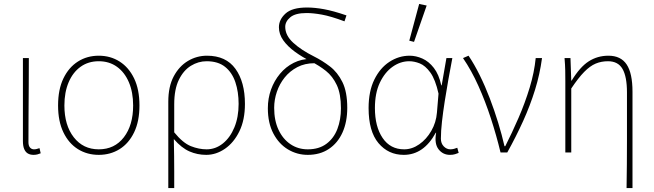

<svg xmlns="http://www.w3.org/2000/svg" viewBox="-20 -772 3310 972"><path d="M150 12Q133 12 121 5Q109 -2 102.5 -17.5Q96 -33 96 -58V-478H126Q126 -406 125.5 -335.5Q125 -265 124.5 -194.5Q124 -124 124 -52Q124 -34 132 -25Q140 -16 152 -16Q159 -16 165 -17.5Q171 -19 180 -22L186 4Q179 7 170 9.5Q161 12 150 12Z M480 12Q421 12 374.5 -17Q328 -46 301 -102Q274 -158 274 -238Q274 -319 301 -375Q328 -431 374.5 -460.5Q421 -490 480 -490Q539 -490 585.5 -460.5Q632 -431 659 -375Q686 -319 686 -238Q686 -158 659 -102Q632 -46 585.5 -17Q539 12 480 12ZM480 -16Q560 -16 607 -77Q654 -138 654 -238Q654 -305 632.5 -355.5Q611 -406 572 -434Q533 -462 480 -462Q427 -462 388 -434Q349 -406 327.5 -355.5Q306 -305 306 -238Q306 -138 353.5 -77Q401 -16 480 -16Z M832 180V-257Q832 -334 859.5 -385.5Q887 -437 931.5 -463.5Q976 -490 1028 -490Q1124 -490 1172 -423.5Q1220 -357 1220 -246Q1220 -165 1192 -107.5Q1164 -50 1119 -19Q1074 12 1024 12Q979 12 939 -5.5Q899 -23 860 -68Q861 -20 861.5 18Q862 56 862 94Q862 132 862 180ZM1026 -16Q1071 -16 1108 -45.5Q1145 -75 1166.5 -127Q1188 -179 1188 -246Q1188 -307 1171.5 -356Q1155 -405 1119.5 -433.5Q1084 -462 1026 -462Q984 -462 946.5 -439Q909 -416 885.5 -368Q862 -320 862 -244V-102Q906 -48 946.5 -32Q987 -16 1026 -16Z M1538 12Q1484 12 1438 -15.5Q1392 -43 1364 -96Q1336 -149 1336 -224Q1336 -274 1352 -318.5Q1368 -363 1397.5 -398.5Q1427 -434 1467 -454Q1507 -474 1554 -474L1572 -452Q1523 -452 1485 -432Q1447 -412 1421 -379.5Q1395 -347 1381.5 -307Q1368 -267 1368 -226Q1368 -162 1390 -115Q1412 -68 1450.5 -42Q1489 -16 1538 -16Q1595 -16 1632.5 -44Q1670 -72 1688 -119Q1706 -166 1706 -224Q1706 -297 1685 -341.5Q1664 -386 1630 -413Q1596 -440 1556 -460Q1510 -483 1473 -510Q1436 -537 1414 -568Q1392 -599 1392 -634Q1392 -673 1425.5 -703.5Q1459 -734 1534 -734Q1573 -734 1620 -725.5Q1667 -717 1734 -694L1724 -664Q1654 -690 1609.5 -698Q1565 -706 1532 -706Q1475 -706 1449.5 -684.5Q1424 -663 1424 -636Q1424 -593 1464 -556Q1504 -519 1570 -486Q1612 -465 1650.5 -435.5Q1689 -406 1713.5 -356.5Q1738 -307 1738 -226Q1738 -155 1714 -101.5Q1690 -48 1645 -18Q1600 12 1538 12Z M2024 12Q1946 12 1896 -47.5Q1846 -107 1846 -225Q1846 -310 1875 -369Q1904 -428 1951.5 -459Q1999 -490 2054 -490Q2086 -490 2118.5 -475.5Q2151 -461 2176.5 -428Q2202 -395 2214 -340H2216L2240 -478H2270Q2260 -426 2250 -370Q2240 -314 2231.5 -259.5Q2223 -205 2217.5 -156.5Q2212 -108 2212 -70Q2212 -46 2226.5 -31Q2241 -16 2260 -16Q2269 -16 2278.5 -18.5Q2288 -21 2295 -24L2302 2Q2295 5 2284 8.5Q2273 12 2258 12Q2222 12 2200 -16.5Q2178 -45 2188 -100H2186Q2125 12 2024 12ZM2026 -16Q2066 -16 2102.5 -41.5Q2139 -67 2163.5 -109.5Q2188 -152 2192 -202L2200 -298Q2184 -370 2158.5 -405Q2133 -440 2105 -451Q2077 -462 2052 -462Q2007 -462 1967.5 -434Q1928 -406 1903 -353.5Q1878 -301 1878 -225Q1878 -131 1917 -73.5Q1956 -16 2026 -16ZM2076 -560 2052 -566 2102 -752 2140 -744Z M2514 0Q2493 -87 2465 -173Q2437 -259 2402 -337Q2367 -415 2324 -478L2352 -490Q2381 -447 2408.5 -391.5Q2436 -336 2459.5 -274.5Q2483 -213 2502 -151Q2521 -89 2534 -32H2538Q2572 -99 2605 -175Q2638 -251 2661.5 -328.5Q2685 -406 2692 -478H2724Q2713 -396 2688.5 -317Q2664 -238 2628.5 -159.5Q2593 -81 2548 0Z M3152 180Q3153 120 3153.5 59.5Q3154 -1 3154 -62Q3154 -123 3154 -183.5Q3154 -244 3154 -304Q3154 -384 3131.5 -423Q3109 -462 3058 -462Q3024 -462 2995.5 -450Q2967 -438 2937.5 -408Q2908 -378 2872 -324V0H2842V-360Q2842 -389 2841.5 -415.5Q2841 -442 2838 -478H2868L2872 -364H2874Q2916 -433 2960.5 -461.5Q3005 -490 3060 -490Q3123 -490 3152.5 -445.5Q3182 -401 3182 -308V180Z"/></svg>

Font: Source Sans 3 Variable
Style: Regular
Weight: 200
Designer: Paul D. Hunt
Foundry: Adobe Systems Incorporated
Version: Version 3.026